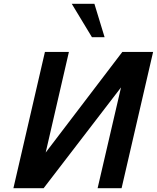

<svg xmlns="http://www.w3.org/2000/svg" viewBox="-20 -997 831 1017"><path d="M534 -800 480 -977H360L467 -800ZM51 0H211L621 -534L497 0H624L791 -722H628L222 -189L345 -722H218Z"/></svg>

Font: Perun SemiBold Italic
Style: Regular
Weight: 400
Italic angle: -12°
Foundry: Copyright (c) Stefan Peev, Context Ltd, 2016
Version: Version 1.026